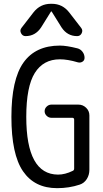

<svg xmlns="http://www.w3.org/2000/svg" viewBox="-20 -980 540 1010"><path d="M280.3 9.8Q162.1 9.8 101.1 -79.1Q40 -168 40 -365.2Q40 -561.5 103.5 -650.9Q167 -740.2 294.9 -740.2Q330.1 -740.2 387.7 -725.6Q403.3 -721.7 414.1 -707.5Q424.8 -693.4 424.8 -675.8Q424.8 -662.1 413.6 -655.3Q402.3 -648.4 388.7 -652.3Q335.9 -668 294.9 -668Q208 -668 163.1 -596.2Q118.2 -524.4 118.2 -365.2Q118.2 -62.5 285.2 -61.5Q322.3 -61.5 362.3 -81.1Q370.1 -84 370.1 -93.8V-350.6Q370.1 -359.4 361.3 -360.4H250Q236.3 -360.4 225.6 -370.6Q214.8 -380.9 214.8 -395Q214.8 -409.2 225.6 -419.4Q236.3 -429.7 250 -429.7H392.6Q416 -429.7 433.1 -413.1Q450.2 -396.5 450.2 -373V-86.9Q450.2 -59.6 436.5 -38.1Q422.9 -16.6 399.4 -8.8Q343.8 9.8 280.3 9.8ZM252.9 -960Q308.6 -960 343.8 -915L407.2 -833Q417 -820.3 409.7 -805.2Q402.3 -790 385.7 -790Q334 -790 303.7 -835.9L252 -918.9Q252 -919.9 250 -919.9Q248 -919.9 248 -918.9L196.3 -835.9Q166 -790 114.3 -790Q98.6 -790 90.8 -805.2Q83 -820.3 92.8 -833L156.2 -915Q191.4 -960 247.1 -960Z"/></svg>

Font: Rounded Mgen+ 1m regular
Style: Regular
Weight: 400
Designer: [Source Han Sans]
Ryoko NISHIZUKA  (kana & ideographs); Paul D. Hunt (Latin, Greek & Cyrillic); Wenlong ZHANG  (bopomofo
Version: Version 1.059.20150602